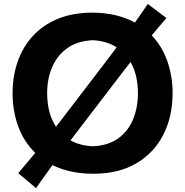

<svg xmlns="http://www.w3.org/2000/svg" viewBox="-20 -869 940 976"><path d="M163.1 87.4 72.8 11.2Q118.2 -42 159.2 -91.8Q100.6 -148.9 72.3 -227.5Q43.9 -306.2 43.9 -394Q43.9 -480.5 69.6 -554.9Q95.2 -629.4 146.5 -685.5Q197.8 -741.7 273.7 -773.2Q349.6 -804.7 449.7 -804.7Q513.7 -804.7 567.9 -791.5Q622.1 -778.3 666 -754.4Q699.7 -801.8 731.4 -848.6L826.2 -777.3Q787.6 -732.9 751.5 -689Q804.2 -633.3 830.8 -557.4Q857.4 -481.4 857.4 -395Q857.4 -277.8 810.8 -185.3Q764.2 -92.8 674.1 -39.3Q584 14.2 454.1 14.2Q392.6 14.2 340.8 2.7Q289.1 -8.8 246.6 -29.8Q225.6 -0.5 204.8 28.6Q184.1 57.6 163.1 87.4ZM219.7 -395Q219.7 -346.2 230.7 -302.7Q241.7 -259.3 264.6 -224.6Q281.2 -246.1 299.3 -269.5L516.6 -553.7Q531.2 -573.2 545.4 -591.8Q559.6 -610.4 573.2 -628.4Q522 -661.1 451.7 -664.6Q374 -661.1 322.5 -624.5Q271 -587.9 245.4 -528.3Q219.7 -468.8 219.7 -395ZM451.7 -125.5Q530.8 -128.9 581.5 -166Q632.3 -203.1 656.7 -263.2Q681.2 -323.2 681.2 -395Q681.2 -488.3 643.6 -553.7Q621.6 -525.9 597.2 -493.7L377 -206.1Q357.9 -181.2 338.4 -155.3Q387.2 -128.4 451.7 -125.5Z"/></svg>

Font: Pinar Bold
Style: Regular
Weight: 700
Designer: Amin Abedi
Version: Version 3.000